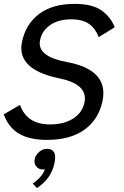

<svg xmlns="http://www.w3.org/2000/svg" viewBox="-21 -710 644 994"><path d="M222.7 14.2Q131.3 14.2 77.1 -18.1Q22.9 -50.3 -1.5 -118.2L82.5 -167Q118.2 -65.9 237.8 -65.9Q309.6 -65.9 357.2 -95.9Q404.8 -126 416 -178.2Q418.5 -189.5 418.5 -200.2Q418.5 -277.3 287.1 -304.2Q89.4 -344.2 89.4 -460.9Q89.4 -477.5 93.3 -495.1Q112.3 -585 181.2 -637.5Q250 -689.9 365.2 -689.9Q457 -689.9 504.6 -656Q552.2 -622.1 572.8 -568.8L490.2 -518.1Q473.1 -562 440.2 -585.9Q407.2 -609.9 348.1 -609.9Q282.2 -609.9 239.5 -580.8Q196.8 -551.8 186.5 -502.9Q184.6 -494.1 184.6 -485.8Q184.6 -414.6 325.2 -388.7Q514.2 -354 514.2 -227.5Q514.2 -207.5 509.3 -185.1Q488.8 -90.3 415.5 -38.1Q342.3 14.2 222.7 14.2ZM170.4 263.7 148.4 240.2Q196.3 208 211.4 166.5Q206.1 167.5 201.2 167.5Q179.2 167.5 166.5 151.4Q157.7 141.1 157.7 124Q157.7 96.7 182.6 75.7Q200.7 60.5 223.6 60.5Q246.6 60.5 257.8 76.7Q264.6 86.4 264.6 104.5Q264.6 117.7 260.7 136.2Q244.1 214.8 170.4 263.7Z"/></svg>

Font: Cadman
Style: Italic
Weight: 400
Italic angle: -12°
Designer: Paul James MIller
Foundry: High-Logic / Made with FontCreator
Version: Version 2.114;March 28, 2021;FontCreator 13.0.0.2683 64-bit